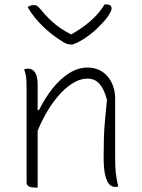

<svg xmlns="http://www.w3.org/2000/svg" viewBox="-20 -842 640 867"><path d="M514 0Q510 1 506.5 1.5Q503 2 499 2Q486 2 474.5 -9Q463 -20 455.5 -49Q448 -78 448 -130Q448 -177 449 -214Q450 -251 453.5 -292Q457 -333 463 -391Q451 -438 430 -462.5Q409 -487 375 -487Q341 -487 307 -465.5Q273 -444 242 -407.5Q211 -371 185 -324.5Q159 -278 141 -228L138 -345H156Q184 -401 218.5 -444Q253 -487 293 -512Q333 -537 375 -537Q405 -537 428 -526Q451 -515 467 -495.5Q483 -476 491.5 -450.5Q500 -425 500 -397Q500 -352 500 -306.5Q500 -261 500 -215.5Q500 -170 500 -124Q500 -89 503 -60.5Q506 -32 514 0ZM150 5Q149 5 147 5Q145 5 143.5 5Q142 5 140 5Q132 5 124.5 4Q117 3 111.5 0.5Q106 -2 103 -6.5Q100 -11 100 -18Q100 -71 100 -124Q100 -177 100 -230Q100 -283 100 -336Q100 -389 100 -442Q100 -477 98 -493Q96 -509 89 -529Q92 -530 94.5 -530.5Q97 -531 100 -531.5Q103 -532 105 -532Q120 -532 130 -524Q140 -516 145 -500Q150 -484 150 -459Q150 -382 150 -304.5Q150 -227 150 -150Q150 -73 150 5ZM308 -641Q306 -641 303.5 -641Q301 -641 299 -641Q292 -641 281 -644.5Q270 -648 244 -666Q229 -676 210.5 -690.5Q192 -705 173 -723.5Q154 -742 136.5 -763.5Q119 -785 105 -810Q112 -815 118.5 -817Q125 -819 134 -819Q143 -819 149.5 -814Q156 -809 169 -793Q197 -759 232 -730.5Q267 -702 326 -674L268 -686H333L276 -673Q341 -706 385 -744Q429 -782 452 -822H458Q468 -822 473.5 -820Q479 -818 481.5 -813.5Q484 -809 484 -804Q484 -798 477.5 -784.5Q471 -771 455 -752Q440 -735 423.5 -718.5Q407 -702 388.5 -687.5Q370 -673 350 -661Q330 -649 308 -641Z"/></svg>

Font: Recursive Monospace Casual Light
Style: Regular
Weight: 300
Version: Version 1.047